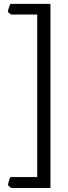

<svg xmlns="http://www.w3.org/2000/svg" viewBox="-20 -801 348 985"><path d="M37.1 163.6 21 149.4Q22.5 138.2 26.1 126Q29.8 113.8 33.2 107.4H170.9V-726.6H37.1L20 -739.3Q21.5 -750 25.6 -761.5Q29.8 -772.9 33.2 -781.2H238.8V163.6Z"/></svg>

Font: Akkhara
Style: Regular
Weight: 400
Designer: J. Victor Gaultney
Version: Version 1.00 June 13, 2006, initial release